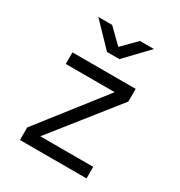

<svg xmlns="http://www.w3.org/2000/svg" viewBox="-183 -910 967 1034"><g transform="rotate(30 300.0 -392.5)"><path d="M93 0V-78L406 -478H102V-550H495V-471L178 -72H507V0ZM262 -645 127 -785H213L301 -699L386 -785H473L339 -645Z"/></g></svg>

Font: Tiny Light
Style: Regular
Weight: 300
Monospace: yes
Designer: Philipp Nurullin, Konstantin Bulenkov
Foundry: JetBrains
Version: Version 2.251; ttfautohint (v1.8.4.7-5d5b)